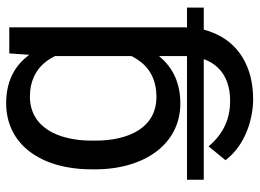

<svg xmlns="http://www.w3.org/2000/svg" viewBox="-126 -452 817 604"><g transform="rotate(-90 282.0 -149.5)"><path d="M560.5 30.8H498C498.5 26.4 498.5 22.5 498.5 18.1V-528.3H416.5L412.1 -465.3C410.6 -467.8 408.7 -469.7 406.7 -472.2C373.5 -514.2 325.2 -538.1 259.8 -538.1C131.3 -538.1 51.8 -430.7 51.8 -268.6V-258.3C51.8 -103 131.3 9.8 258.8 9.8C324.7 9.8 372.1 -14.2 406.7 -55.7L408.2 -57.1V21C408.2 24.4 408.2 27.3 407.7 30.8H19V83.5H398.4C392.1 101.6 382.8 116.7 370.6 128.9C346.7 153.8 310.5 166.5 267.1 166.5C214.8 166.5 166 148.4 124 98.6L80.6 151.9C128.4 215.3 211.9 238.8 272.5 238.8C374 238.8 449.7 193.4 481.9 111.8C485.4 102.5 488.8 93.3 491.2 83.5H560.5ZM142.1 -268.6C142.1 -376.5 185.1 -463.4 280.8 -463.4C328.1 -463.4 362.3 -445.8 385.7 -418.9C394.5 -408.7 401.9 -397 408.2 -384.3V-144C400.9 -129.4 392.1 -116.7 381.8 -105.5C358.4 -80.6 325.2 -65.4 279.8 -65.4C184.1 -65.4 142.1 -149.9 142.1 -258.3Z"/></g></svg>

Font: Bert Sans
Style: Regular
Weight: 400
Designer: Christian Robertson (Google), Cristiano Sobral
Foundry: Google, Cristiano Sobral
Version: Version 3.101